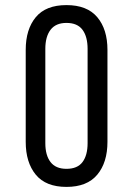

<svg xmlns="http://www.w3.org/2000/svg" viewBox="-20 -727 516 754"><path d="M81 -531V-170C81 -116 94.2 -73 120.5 -41C146.8 -9 187 7 241 7C295 7 335.3 -9 362 -41C388.7 -73 402 -116 402 -170V-531C402 -585 388.7 -627.8 362 -659.5C335.3 -691.2 295 -707 241 -707C187 -707 146.8 -691.2 120.5 -659.5C94.2 -627.8 81 -585 81 -531ZM158 -165V-535C158 -567 164.8 -592 178.5 -610C192.2 -628 213 -637 241 -637C269.7 -637 290.7 -628 304 -610C317.3 -592 324 -567 324 -535V-165C324 -133 317.3 -108.2 304 -90.5C290.7 -72.8 269.7 -64 241 -64C213 -64 192.2 -72.8 178.5 -90.5C164.8 -108.2 158 -133 158 -165Z"/></svg>

Font: Bebas Neue Regular two
Style: Regular2
Weight: 400
Designer: Ryoichi Tsunekawa & LGV (GE)
Foundry: Free Software Foundation, Inc.
Version: Version 1.003 August 13, 2016